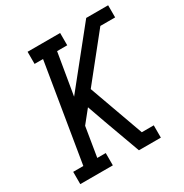

<svg xmlns="http://www.w3.org/2000/svg" viewBox="-170 -868 958 1001"><g transform="rotate(-30 309.5 -367.5)"><path d="M27 0V-74H88L185 -662H134V-735H330V-661H269L227 -411L487 -735H619V-662H530L322 -402L440 -74H512V0H380L301 -217L262 -327L201 -251L172 -74H223V0Z"/></g></svg>

Font: Iosevka Slab Extended Oblique
Style: Regular
Weight: 400
Width: 7
Italic angle: -9°
Monospace: yes
Designer: Belleve Invis
Foundry: Belleve Invis
Version: Version 11.1.0; ttfautohint (v1.8.3)